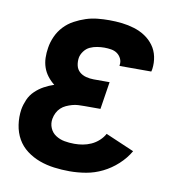

<svg xmlns="http://www.w3.org/2000/svg" viewBox="-66 -591 632 661"><g transform="rotate(10 250.0 -260.0)"><path d="M219 8Q192 8 165 4.5Q138 1 113.5 -8Q89 -17 68.5 -32.5Q48 -48 35.5 -70Q23 -92 19 -119Q15 -146 19 -173Q22 -190 29.5 -207.5Q37 -225 51 -238.5Q65 -252 81.5 -261Q98 -270 116 -276Q103 -286 92.5 -299.5Q82 -313 76.5 -329Q71 -345 70.5 -362.5Q70 -380 73 -398Q76 -418 85 -438Q94 -458 109 -474Q124 -490 143.5 -500.5Q163 -511 183 -517.5Q203 -524 223.5 -526Q244 -528 264 -528Q287 -528 309 -525.5Q331 -523 352 -516.5Q373 -510 390.5 -498.5Q408 -487 420.5 -470Q433 -453 437.5 -431.5Q442 -410 439 -388Q438 -385 438 -383Q438 -381 437 -379H326Q326 -380 326 -380.5Q326 -381 326 -382Q328 -394 323 -404.5Q318 -415 309 -421.5Q300 -428 288 -430Q276 -432 264 -432Q252 -432 239 -430Q226 -428 214 -422.5Q202 -417 193.5 -405.5Q185 -394 183 -382Q181 -368 184 -355Q187 -342 196.5 -333.5Q206 -325 219.5 -321.5Q233 -318 246 -318H302L287 -222H231Q220 -222 209.5 -221.5Q199 -221 188.5 -218Q178 -215 168 -210.5Q158 -206 150 -198.5Q142 -191 137 -181Q132 -171 130 -160Q127 -143 133.5 -127.5Q140 -112 154 -103Q168 -94 184.5 -91Q201 -88 219 -88Q234 -88 248.5 -90.5Q263 -93 277.5 -99.5Q292 -106 304 -117Q316 -128 323 -141L423 -98Q408 -72 384.5 -50.5Q361 -29 333.5 -15.5Q306 -2 277 3Q248 8 219 8Z"/></g></svg>

Font: Iosevka Gothic
Style: Bold Italic
Weight: 700
Italic angle: -9°
Monospace: yes
Designer: Belleve Invis
Foundry: Belleve Invis
Version: Version 15.5.1; ttfautohint (v1.8.4)